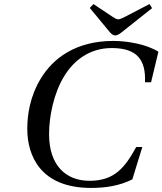

<svg xmlns="http://www.w3.org/2000/svg" viewBox="-20 -908 798 943"><path d="M421 -869 512 -759C523 -745 533 -734 545 -734C558 -734 569 -742 587 -757L727 -868L714 -888L597 -827C584 -820 569 -813 561 -813C552 -813 541 -820 529 -828L439 -888ZM114 -275C114 -143 179 15 427 15C498 15 566 5 630 -27L679 -186H649C594 -86 543 -20 420 -20C304 -20 221 -95 221 -249C221 -339 245 -450 293 -530C343 -614 422 -672 529 -672C654 -672 697 -613 692 -504H722L758 -654C701 -690 607 -707 537 -707C349 -707 240 -619 182 -525C127 -436 114 -344 114 -275Z"/></svg>

Font: Heuristica
Style: Italic
Weight: 400
Italic angle: -13°
Version: Version 1.0.1